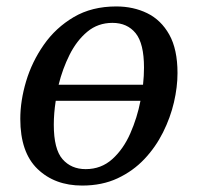

<svg xmlns="http://www.w3.org/2000/svg" viewBox="-20 -566 614 596"><path d="M235 10Q150 10 96.5 -41.5Q43 -93 43 -197Q43 -253 61 -313.5Q79 -374 116 -427Q153 -480 209 -513Q265 -546 341 -546Q394 -546 437 -525Q480 -504 505.5 -458.5Q531 -413 531 -339Q531 -296 520 -248.5Q509 -201 486 -155Q463 -109 428 -72Q393 -35 345 -12.5Q297 10 235 10ZM329 -495Q284 -495 251 -467.5Q218 -440 196 -396Q174 -352 162 -303H424Q427 -331 427 -356Q427 -431 401 -463Q375 -495 329 -495ZM246 -41Q294 -41 328.5 -72Q363 -103 384.5 -152Q406 -201 416 -253H153Q147 -214 147 -179Q147 -103 174 -72Q201 -41 246 -41Z"/></svg>

Font: NotoSerif-Italic
Style: Regular
Weight: 400
Italic angle: -12°
Designer: Monotype Design Team
Foundry: Monotype Imaging Inc.
Version: Version 2.007; ttfautohint (v1.8) -l 8 -r 50 -G 200 -x 14 -D